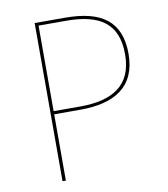

<svg xmlns="http://www.w3.org/2000/svg" viewBox="-78 -747 712 814"><g transform="rotate(-10 278.0 -340.5)"><path d="M257.1 -680.9H125.7V0H140.1V-285.4H253.3C398.9 -285.4 495.1 -340.4 495.1 -484.1C495.1 -622.4 414 -680.8 257.1 -680.8ZM254.6 -299H140.1V-667.3H257.1C405.3 -667.3 480.3 -615.8 480.3 -483.7C480.3 -347.4 390.1 -299 254.6 -299Z"/></g></svg>

Font: Fira Sans Hair
Style: Regular
Weight: 100
Designer: bBox Type GmbH & Carrois Corporate GbR & Edenspiekermann AG
Foundry: bBox Type GmbH & Carrois Corporate GbR & Edenspiekermann AG
Version: Version 4.300;PS 004.300;hotconv 1.0.88;makeotf.lib2.5.64775